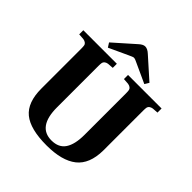

<svg xmlns="http://www.w3.org/2000/svg" viewBox="-238 -1076 1263 1263"><g transform="rotate(45 393.0 -445.0)"><path d="M28.8 -653.8V-691.9H340.8V-653.8Q313 -652.8 300 -650.9Q287.1 -648.9 278.1 -642.3Q269 -635.7 267.1 -625.7Q265.1 -615.7 265.1 -595.2V-210.9Q265.1 -30.8 393.1 -30.8Q460 -30.8 490.5 -76.7Q521 -122.6 521 -210.9V-595.2Q521 -615.7 519 -625.7Q517.1 -635.7 508.1 -642.3Q499 -648.9 485.8 -650.9Q472.7 -652.8 444.8 -653.8V-691.9H756.8V-653.8Q729 -652.8 716.1 -650.9Q703.1 -648.9 694.1 -642.3Q685.1 -635.7 683.1 -625.7Q681.2 -615.7 681.2 -595.2V-225.1Q679.7 -98.6 607.7 -41.7Q535.6 15.1 393.1 15.1Q241.7 15.1 173.3 -40.8Q105 -96.7 105 -225.1V-595.2Q105 -615.7 103 -625.7Q101.1 -635.7 92 -642.3Q83 -648.9 69.8 -650.9Q56.6 -652.8 28.8 -653.8ZM205.1 -754.9 347.2 -880.9Q372.6 -904.8 392.1 -904.8Q414.6 -904.8 439 -881.8L581.1 -754.9L563 -725.1L432.1 -785.2Q403.8 -799.8 392.1 -799.8Q384.3 -799.8 354 -785.2L224.1 -725.1Z"/></g></svg>

Font: Linguistics Pro
Style: Bold
Weight: 700
Designer: Stefan Peev, Context Ltd
Foundry: Stefan Peev, Context Ltd
Version: Version 001.000